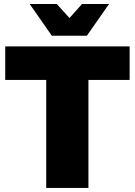

<svg xmlns="http://www.w3.org/2000/svg" viewBox="-20 -931 668 951"><path d="M410.2 -753.9H236.8L127 -911.1H261.2L324.2 -841.8L386.2 -911.1H520ZM5.9 -701.2H622.1V-535.2H418V0H209V-535.2H5.9Z"/></svg>

Font: Montserrat arm ExtraBold
Style: Regular
Weight: 800
Designer: Julieta Ulanovsky
Foundry: Julieta Ulanovsky
Version: Version 6.000;PS 006.000;hotconv 1.0.88;makeotf.lib2.5.64775